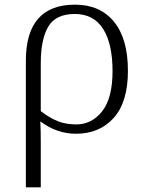

<svg xmlns="http://www.w3.org/2000/svg" viewBox="-20 -564 628 824"><path d="M91 -303Q91 -544 302 -544Q409 -544 469 -471Q529 -398 529 -260Q529 -126 468 -58Q407 10 306 10Q224 10 153 -43Q155 -7 155 49V240H91ZM463 -259Q463 -376 422.5 -440Q382 -504 301 -504Q219 -504 187 -449.5Q155 -395 155 -293V-87Q191 -59 226.5 -44.5Q262 -30 307 -30Q374 -30 418.5 -86.5Q463 -143 463 -259Z"/></svg>

Font: Noto Serif Light
Style: Regular
Weight: 300
Designer: Monotype Design Team
Foundry: Monotype Imaging Inc.
Version: Version 1.001